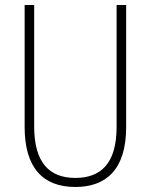

<svg xmlns="http://www.w3.org/2000/svg" viewBox="-20 -734 600 764"><path d="M482 -228V-714H444V-229C444 -82 380 -26 280 -26C176 -26 116 -87 116 -231V-714H78V-229C78 -67 150 10 280 10C399 10 482 -56 482 -228Z"/></svg>

Font: Noto Sans Gurmukhi Condensed ExtraLight
Style: Regular
Weight: 200
Width: 3
Designer: Jelle Bosma - Monotype Design Team
Foundry: Monotype Imaging Inc.
Version: Version 2.004